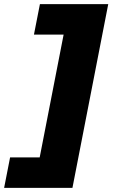

<svg xmlns="http://www.w3.org/2000/svg" viewBox="-68 -758 568 933"><path d="M284 155H96L270 -738H458ZM288 -590H97L126 -738H317ZM143 155H-48L-19 7H172Z"/></svg>

Font: REM ExtraBold
Style: Italic
Weight: 800
Italic angle: -11°
Designer: Octavio Pardo
Foundry: Ashler Design
Version: Version 1.005;gftools[0.9.28]